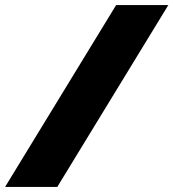

<svg xmlns="http://www.w3.org/2000/svg" viewBox="-50 -734 681 754"><path d="M406 -714H611L175 0H-30Z"/></svg>

Font: Prompt ExtraBold
Style: Italic
Weight: 800
Italic angle: -12°
Designer: Katatrad Team
Foundry: CadsonDemak
Version: Version 1.001